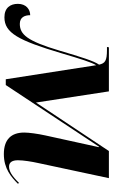

<svg xmlns="http://www.w3.org/2000/svg" viewBox="176 -762 586 998"><g transform="rotate(90 469.0 -263.0)"><path d="M771 10C847 10 891 -29 925 -63L921 -69C885 -32 860 -17 836 -17C814 -17 803 -33 803 -63C803 -92 810 -135 818 -171L896 -536H755L503 -157L445 -536H216L214 -526H229C287 -526 299 -516 306 -485C287 -458 267 -394 233 -279C183 -111 149 -73 94 -73C60 -73 49 -98 49 -127C19 -127 -10 -106 -10 -63C-10 -24 10 7 60 7C141 7 180 -65 247 -290C276 -388 294 -446 309 -470L382 0H412L732 -484H735L674 -206C665 -165 659 -120 659 -96C659 -28 695 10 771 10Z"/></g></svg>

Font: Noto Serif Display
Style: Bold Italic
Weight: 700
Italic angle: -12°
Designer: Monotype Design Team
Foundry: Monotype Imaging Inc.
Version: Version 2.009